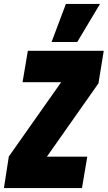

<svg xmlns="http://www.w3.org/2000/svg" viewBox="-50 -959 549 979"><path d="M-30 0 -5 -161 262 -540H65L92 -700H479L452 -534L189 -160H395L368 0ZM213 -745 286 -939H460L344 -745Z"/></svg>

Font: Georama Condensed Black
Style: Italic
Weight: 900
Width: 3
Italic angle: -9°
Designer: Jean-Baptiste Levee
Foundry: Production Type
Version: Version 1.000